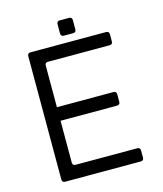

<svg xmlns="http://www.w3.org/2000/svg" viewBox="-116 -869 813 956"><g transform="rotate(-15 290.5 -391.5)"><path d="M101 0Q85 0 85 -16V-651Q85 -667 101 -667H490Q506 -667 506 -651V-615Q506 -599 490 -599H173Q157 -599 157 -583V-369H448Q464 -369 464 -353V-315Q464 -299 448 -299H157V-84Q157 -68 173 -68H490Q506 -68 506 -52V-16Q506 0 490 0ZM283 -704Q267 -704 267 -720V-767Q267 -783 283 -783H330Q346 -783 346 -767V-720Q346 -704 330 -704Z"/></g></svg>

Font: Pitagon Sans
Style: Regular
Weight: 400
Designer: Travis Tran
Foundry: Pitagon
Version: Version 1.001; ttfautohint (v1.8.4.7-5d5b);gftools[0.9.26]